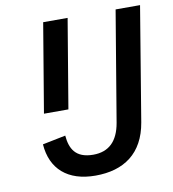

<svg xmlns="http://www.w3.org/2000/svg" viewBox="-80 -768 767 851"><g transform="rotate(-10 303.5 -343.0)"><path d="M497 -698 414 -202C400 -121 358 -81 288 -81C208 -81 185 -127 180 -186L76 -165C84 -53 157 12 282 12C410 12 499 -49 522 -185L607 -698ZM104 -298H214L281 -698H171Z"/></g></svg>

Font: IBM Mono Medium
Style: Italic
Weight: 500
Italic angle: -9°
Monospace: yes
Designer: Mike Abbink, Paul van der Laan, Pieter van Rosmalen
Foundry: Bold Monday
Version: Version 2.3